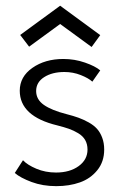

<svg xmlns="http://www.w3.org/2000/svg" viewBox="-20 -624 429 656"><path d="M79.5 -464.5 49 -504.5 185.5 -604.5 322.5 -504 293 -463.5 185.5 -542ZM196.5 -422.5Q235 -422.5 270.2 -410.2Q305.5 -398 322.5 -383.5L295.5 -345Q282.5 -357 256 -367.5Q229.5 -378 200 -378Q158.5 -378 131 -360.5Q103.5 -343 103.5 -313Q103.5 -284 130 -265.5Q156.5 -247 207.5 -234Q231 -228 248.2 -221.8Q265.5 -215.5 283 -205.8Q300.5 -196 311.5 -183.8Q322.5 -171.5 329.2 -153.5Q336 -135.5 336 -113Q336 -71.5 312.5 -42.5Q289 -13.5 253 -0.8Q217 12 172 12Q126 12 87.8 -2.2Q49.5 -16.5 30.5 -33L58.5 -76.5Q73.5 -60.5 104.2 -47.5Q135 -34.5 171.5 -34.5Q218.5 -34.5 248.8 -56.5Q279 -78.5 279 -113Q279 -131.5 271 -145.5Q263 -159.5 247 -169Q231 -178.5 215.2 -184Q199.5 -189.5 176 -195.5Q47.5 -226.5 47.5 -314Q47.5 -362 90.8 -392.2Q134 -422.5 196.5 -422.5Z"/></svg>

Font: League Spartan Light
Style: Regular
Weight: 277
Foundry: The League of Moveable Type
Version: Version 2.002